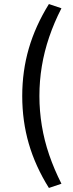

<svg xmlns="http://www.w3.org/2000/svg" viewBox="-20 -738 360 950"><path d="M222 192Q155 85 122.5 -27Q90 -139 90 -263Q90 -386 122.5 -498Q155 -610 222 -718L284 -697Q248 -627 223.5 -555Q199 -483 187 -410.5Q175 -338 175 -263Q175 -189 187 -116Q199 -43 223.5 28.5Q248 100 284 171Z"/></svg>

Font: Nunito Sans 7pt SemiCondensed
Style: Regular
Weight: 400
Width: 4
Designer: Vernon Adams
Foundry: Vernon Adams
Version: Version 3.101;gftools[0.9.27]